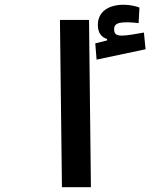

<svg xmlns="http://www.w3.org/2000/svg" viewBox="-20 -776 626 796"><path d="M236.8 0H356.9L349.1 -693.4H228.5ZM380.4 -528.8 583.5 -571.8 576.7 -641.1C547.4 -635.7 505.9 -628.4 485.8 -628.4C463.9 -628.4 453.1 -633.8 453.1 -654.8C453.1 -677.2 468.8 -683.6 508.8 -683.6C520 -683.6 539.6 -682.1 554.7 -680.2L558.1 -744.6C542 -751 517.6 -756.3 493.2 -756.3C430.2 -756.3 385.7 -728 385.7 -672.4C385.7 -641.1 399.4 -622.1 423.8 -614.3V-608.4L375 -596.2Z"/></svg>

Font: Cascadia Mono SemiBold
Style: Regular
Weight: 600
Monospace: yes
Designer: Aaron Bell
Foundry: Saja Typeworks
Version: Version 2404.023